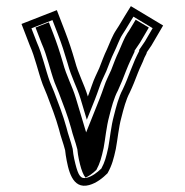

<svg xmlns="http://www.w3.org/2000/svg" viewBox="-20 -587 601 625"><path d="M50 -509 77 -439C93.9 -401.7 104.1 -352.4 119 -312L133 -278C146.7 -241.6 161.5 -204.5 172 -166C177.9 -140.8 186 -121.9 192 -98L194 -82C201.9 -34.3 214.3 30.5 270 15.5C294.3 9 315.2 -8.2 330 -23C344.8 -49.3 350 -70.3 357 -102C362.6 -131.4 366.5 -173.7 375 -204C382.1 -232.4 390.5 -263.8 402 -285C412.9 -308.2 419.5 -325.4 429 -350C436.2 -368.8 443.6 -381.2 450 -399C453.4 -406.5 458 -413 458 -417C462 -423 467 -430.3 473 -439L511 -504L406 -567C393 -545.6 379.6 -524.7 367 -503C363 -496.3 360 -491.7 358 -489C345.2 -469.7 337.6 -447.6 328 -426C319.7 -409.4 310.1 -383.3 303 -365L291 -339C282.9 -322.8 274.5 -294.3 266 -273C253.7 -314.1 235.2 -345.4 224 -388C213.3 -424.7 204.5 -451.4 192 -484L165 -554ZM82.3 -494.8 150.7 -521.6 168.7 -475C180.9 -443.3 189.5 -416.8 199.9 -381.4C212.7 -333.5 230.7 -303.6 242.1 -265.8L262.6 -197.2L289.2 -263.7C298.4 -286.7 306.9 -314.9 313.5 -328.2L326 -355.3C333.2 -373.9 343 -400.1 350.4 -414.8C361.7 -437.4 368.5 -459.5 378.5 -474.6C381.7 -479.1 384.3 -483.2 388.5 -490.3C396.9 -504.7 405.8 -519.1 414.3 -532.8L476.9 -495.3L451.9 -452.4C443.8 -440.7 439.5 -434.2 433 -424.6V-420.6C422.5 -400.5 415.8 -385.3 405.7 -359.1C396.2 -334.6 389.6 -317.3 379.7 -296.3C365.9 -270.6 357.8 -238.2 350.8 -210.4C341.2 -175.5 337.6 -134 332.5 -107.1C325.5 -75.4 321.4 -59.7 309.9 -38.3C295.9 -24.8 279.8 -13 263.5 -8.6C242.8 -3.1 235.2 -14.4 225.2 -54.3C222.2 -65.2 220.4 -75.9 218.7 -85.6L216.6 -102.6C209.9 -129.5 201.9 -148.2 196.2 -172.2C184.9 -213.7 170.2 -250.1 156.3 -287.2L142.3 -321.1C128.3 -359.4 117.9 -409.1 100.1 -448.7ZM95.6 -497.4 115.7 -445.3C133.3 -406.4 143.6 -356.8 157.9 -317.9L171.8 -284C185.7 -247 200.4 -210.5 211.5 -169.9C217.3 -145.5 225.3 -126.9 231.8 -100.9L233.8 -84.3C235.5 -74.2 237.4 -63.3 240.5 -52C245.1 -33.6 251.4 -16.9 258.3 -8.8C267.8 -12.6 281.6 -22.2 293.7 -33.9C305.7 -55.9 310.4 -74 317.3 -105.2C322.6 -133 326.3 -174.8 335.5 -208.1C342.5 -236.1 350.7 -268.1 363.9 -292.5C373.9 -314 380.7 -331.5 390.1 -355.9C399.8 -381 408.7 -398.3 418 -418.6V-422C423.8 -430.6 428.4 -437.5 435.8 -448.3L464.5 -497.3L421.7 -522.9C415.8 -513.4 410.2 -504.2 404.5 -494.3C400.3 -487.3 398.2 -483.9 394.6 -478.9C384.4 -463.4 376.7 -442.2 366.4 -418.9C358.4 -402.9 348.9 -377.4 341.7 -358.6L329.3 -331.8C322.3 -317.8 313.8 -289.4 304.8 -266.9L260.4 -156L226.7 -268.4C215.1 -307.2 196.8 -337.7 184.6 -383.7C174.1 -419.7 165.4 -446.1 153.1 -478.2L139.1 -514.4Z"/></svg>

Font: Tape
Style: Regular
Weight: 500
Foundry: Cannot Into Space Fonts
Version: Version 0.97